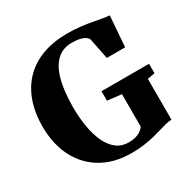

<svg xmlns="http://www.w3.org/2000/svg" viewBox="-170 -910 1065 1079"><g transform="rotate(-30 363.0 -370.0)"><path d="M384 11Q297 11 229.8 -17.2Q162.5 -45.5 116.2 -96.5Q70 -147.5 46.2 -216.2Q22.5 -285 22.5 -365.5Q22.5 -458.5 48.8 -530.5Q75 -602.5 124.5 -652Q174 -701.5 244.5 -727Q315 -752.5 404 -752.5Q447 -752.5 485.8 -748.2Q524.5 -744 557.8 -737.8Q591 -731.5 617.2 -726.8Q643.5 -722 662.5 -721L647.5 -522H528.5L501 -659.5Q497 -667.5 486 -675.5Q475 -683.5 453.8 -689Q432.5 -694.5 398 -694.5Q342.5 -694.5 304 -659.5Q265.5 -624.5 245.8 -554.5Q226 -484.5 225.5 -379Q225.5 -309 235.8 -249Q246 -189 267.2 -144Q288.5 -99 321.2 -74Q354 -49 399 -49Q424 -49 443.2 -54.2Q462.5 -59.5 476.8 -69.2Q491 -79 500.5 -92V-303L409 -313.5V-375H717.5V-313.5L669.5 -305V-40Q650 -39.5 629 -34Q608 -28.5 583.5 -21Q559 -13.5 529.2 -6.2Q499.5 1 463.5 6Q427.5 11 384 11Z"/></g></svg>

Font: Merriweather 48pt Black
Style: Regular
Weight: 900
Version: Version 2.100